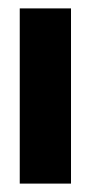

<svg xmlns="http://www.w3.org/2000/svg" viewBox="-20 -905 221 457"><path d="M149 -468V-885H27V-468Z"/></svg>

Font: Ny Stormning
Style: Fi
Weight: 300
Designer: Robert Jablonski, Mew Too
Foundry: Cannot Into Space Fonts
Version: Version 0.90